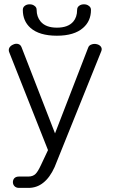

<svg xmlns="http://www.w3.org/2000/svg" viewBox="-20 -747 540 908"><path d="M153.3 -700.2Q153.3 -712.9 142.6 -719.7Q133.8 -726.6 120.1 -726.6Q106.4 -726.6 97.7 -719.7Q87.9 -712.9 87.9 -700.2Q87.9 -647.5 124 -615.2Q166 -578.1 249 -578.1Q331.1 -578.1 373 -615.2Q410.2 -647.5 410.2 -700.2Q410.2 -712.9 399.4 -719.7Q390.6 -726.6 377 -726.6Q363.3 -726.6 354.5 -719.7Q344.7 -712.9 344.7 -700.2Q344.7 -666 326.2 -644.5Q301.8 -616.2 249 -616.2Q196.3 -616.2 171.9 -645.5Q153.3 -668 153.3 -700.2ZM24.4 -498 207 -37.1 172.9 35.2Q159.2 64.5 148.4 75.2Q135.7 87.9 114.3 87.9H70.3Q55.7 87.9 47.9 95.7Q41 103.5 41 114.3Q41 125 47.9 132.8Q55.7 141.6 70.3 141.6H114.3Q154.3 141.6 184.6 117.2Q215.8 92.8 238.3 43L459 -504.9Q463.9 -516.6 457 -526.4Q450.2 -535.2 437.5 -538.1Q424.8 -541 414.1 -537.1Q400.4 -533.2 396.5 -520.5L240.2 -116.2L82 -523.4Q77.1 -536.1 65.4 -539.1Q53.7 -542 42 -536.1Q30.3 -531.2 24.4 -521.5Q18.6 -510.7 24.4 -498Z"/></svg>

Font: Gulim
Style: Regular
Weight: 400
Version: Version 2.21